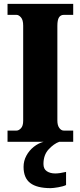

<svg xmlns="http://www.w3.org/2000/svg" viewBox="-20 -734 416 994"><path d="M19 0V-58H66Q77 -58 88.5 -70Q100 -82 100 -109V-601Q100 -631 88.5 -644Q77 -657 66 -657H19V-714H359V-657H310Q294 -657 285.5 -644Q277 -631 277 -600V-110Q277 -85 287 -71.5Q297 -58 310 -58H359V0ZM242 240Q171 240 136.5 213.5Q102 187 102 130Q102 99 116.5 72Q131 45 155 26Q179 7 206 0H287Q259 10 232 39Q205 68 205 115Q205 141 222.5 152.5Q240 164 266 164Q288 164 322 156V224Q308 231 281.5 235.5Q255 240 242 240Z"/></svg>

Font: Noto Serif Lao Condensed Black
Style: Regular
Weight: 900
Width: 3
Designer: Monotype Design Team
Foundry: Monotype Imaging Inc.
Version: Version 2.003; ttfautohint (v1.8.4.7-5d5b)